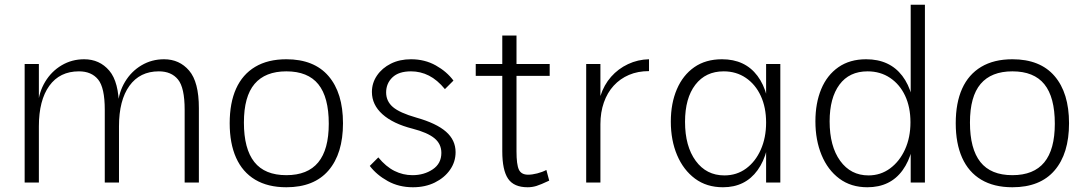

<svg xmlns="http://www.w3.org/2000/svg" viewBox="-20 -770 4580 810"><path d="M84 -500H144V0H84ZM422 -307Q422 -400 394 -434.5Q366 -469 313 -469Q232 -469 188 -408Q144 -347 144 -237L141 -277L140 -327Q144 -381 170.5 -425Q197 -469 240 -494.5Q283 -520 335 -520Q400 -520 441 -472Q482 -424 482 -314V0H422ZM759 -307Q759 -400 731 -434.5Q703 -469 650 -469Q570 -469 526 -408Q482 -347 482 -237L478 -277L477 -327Q481 -381 507.5 -425Q534 -469 577 -494.5Q620 -520 672 -520Q737 -520 778 -472Q819 -424 819 -314V0H759Z M1188 20Q1110 20 1056.5 -12Q1003 -44 976 -104.5Q949 -165 949 -250Q949 -336 976 -396Q1003 -456 1056.5 -488Q1110 -520 1188 -520Q1305 -520 1366 -449Q1427 -378 1427 -250Q1427 -122 1366 -51Q1305 20 1188 20ZM1188 -31Q1278 -31 1322.5 -85Q1367 -139 1367 -248Q1367 -360 1323 -414.5Q1279 -469 1188 -469Q1099 -469 1054 -416Q1009 -363 1009 -253Q1009 -142 1053 -86.5Q1097 -31 1188 -31Z M1576 -106Q1608 -67 1644 -49Q1680 -31 1720 -31Q1769 -31 1805.5 -55.5Q1842 -80 1842 -125Q1842 -163 1812.5 -187Q1783 -211 1721 -227Q1638 -248 1593.5 -288Q1549 -328 1549 -382Q1549 -420 1570.5 -451.5Q1592 -483 1629 -501.5Q1666 -520 1714 -520Q1772 -520 1818.5 -494Q1865 -468 1893 -430L1857 -394Q1825 -433 1789.5 -451Q1754 -469 1714 -469Q1662 -469 1635.5 -443.5Q1609 -418 1609 -380Q1609 -343 1637.5 -318.5Q1666 -294 1736 -274Q1821 -250 1861.5 -214.5Q1902 -179 1902 -128Q1902 -87 1878.5 -53.5Q1855 -20 1814.5 0Q1774 20 1722 20Q1663 20 1616 -6Q1569 -32 1540 -70Z M2297 -8Q2261 9 2243 14.5Q2225 20 2206 20Q2148 20 2123.5 -16Q2099 -52 2099 -132V-620H2159V-131Q2159 -76 2169 -54.5Q2179 -33 2208 -33Q2225 -33 2246.5 -38.5Q2268 -44 2285 -53ZM1987 -500H2299V-450H1987Z M2453 -500H2513V-365Q2528 -412 2558 -446Q2588 -480 2629.5 -499.5Q2671 -519 2718 -520V-470Q2671 -470 2633.5 -454Q2596 -438 2569 -408.5Q2542 -379 2527.5 -337.5Q2513 -296 2513 -246V0H2453Z M3030 20Q2961 20 2912 -16.5Q2863 -53 2836.5 -115.5Q2810 -178 2810 -257Q2810 -334 2835.5 -393.5Q2861 -453 2909 -486.5Q2957 -520 3026 -520Q3123 -520 3175.5 -450Q3228 -380 3228 -252Q3228 -124 3176 -52Q3124 20 3030 20ZM3036 -30Q3088 -30 3127.5 -59Q3167 -88 3189.5 -138.5Q3212 -189 3212 -253Q3212 -317 3189.5 -365.5Q3167 -414 3126.5 -441.5Q3086 -469 3033 -469Q2957 -469 2913.5 -412.5Q2870 -356 2870 -256Q2870 -153 2915 -91.5Q2960 -30 3036 -30ZM3212 0V-500H3272V0Z M3639 20Q3570 20 3521 -16.5Q3472 -53 3446 -116Q3420 -179 3420 -258Q3420 -335 3444.5 -394Q3469 -453 3517 -486.5Q3565 -520 3634 -520Q3733 -520 3786.5 -450Q3840 -380 3840 -251Q3840 -124 3788 -52Q3736 20 3639 20ZM3644 -30Q3695 -30 3735 -59.5Q3775 -89 3798 -139.5Q3821 -190 3821 -254Q3821 -318 3798.5 -366Q3776 -414 3735 -441.5Q3694 -469 3640 -469Q3563 -469 3521.5 -413Q3480 -357 3480 -258Q3480 -153 3524.5 -91.5Q3569 -30 3644 -30ZM3822 0V-750H3882V0Z M4251 20Q4173 20 4119.5 -12Q4066 -44 4039 -104.5Q4012 -165 4012 -250Q4012 -336 4039 -396Q4066 -456 4119.5 -488Q4173 -520 4251 -520Q4368 -520 4429 -449Q4490 -378 4490 -250Q4490 -122 4429 -51Q4368 20 4251 20ZM4251 -31Q4341 -31 4385.5 -85Q4430 -139 4430 -248Q4430 -360 4386 -414.5Q4342 -469 4251 -469Q4162 -469 4117 -416Q4072 -363 4072 -253Q4072 -142 4116 -86.5Q4160 -31 4251 -31Z"/></svg>

Font: Moderustic Light
Style: Regular
Weight: 300
Designer: Tural Alisoy
Foundry: TAFT Foundry
Version: Version 2.120